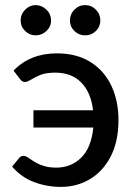

<svg xmlns="http://www.w3.org/2000/svg" viewBox="-20 -725 524 752"><path d="M218.5 7Q163.5 7 113.5 -11.8Q63.5 -30.5 27.5 -72.5L54 -105Q61 -114.5 72 -114.5Q78.5 -114.5 85.2 -110.8Q92 -107 99.5 -101.5Q109 -94.5 122.5 -87Q136 -79.5 155 -74Q174 -68.5 201 -68.5Q258 -68.5 297.8 -107.2Q337.5 -146 345.5 -225.5H111V-293H344.5Q336.5 -362.5 298.5 -401.5Q260.5 -440.5 196.5 -440.5Q161 -440.5 139 -431.8Q117 -423 103.5 -414Q96 -410 90 -407Q84 -404 78.5 -404Q70.5 -404 66.2 -407.2Q62 -410.5 57.5 -416.5L33 -448.5Q98.5 -516 202.5 -516Q280.5 -516 334.5 -482Q388.5 -448 416.2 -389Q444 -330 444 -254.5Q444 -171.5 414 -113Q384 -54.5 333 -23.8Q282 7 218.5 7ZM119.5 -586.5Q96 -586.5 78.5 -603.5Q61 -620.5 61 -644.5Q61 -669.5 78.5 -687.2Q96 -705 119.5 -705Q143.5 -705 161.8 -687.2Q180 -669.5 180 -644.5Q180 -620.5 161.8 -603.5Q143.5 -586.5 119.5 -586.5ZM313.5 -586.5Q289 -586.5 271.5 -603.5Q254 -620.5 254 -644.5Q254 -669.5 271.5 -687.2Q289 -705 313.5 -705Q338 -705 355.5 -687.2Q373 -669.5 373 -644.5Q373 -620.5 355.5 -603.5Q338 -586.5 313.5 -586.5Z"/></svg>

Font: Verano Sans Medium
Style: Regular
Weight: 500
Designer: Lukasz Dziedzic with Adam Twardoch and Botio Nikoltchev
Foundry: tyPoland Lukasz Dziedzic
Version: Version 3.001;December 28, 2019;FontCreator 12.0.0.2547 64-b